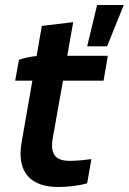

<svg xmlns="http://www.w3.org/2000/svg" viewBox="-20 -744 517 771"><path d="M215 7C252 7 301 1 330 -8L347 -105C327 -102 286 -98 261 -98C210 -98 179 -117 192 -190L233 -420H396L413 -520H250L274 -655L148 -640L127 -519C104 -517 76 -511 56 -504L41 -420H110L67 -174C45 -48 107 7 215 7ZM330 -558H410L477 -724H370Z"/></svg>

Font: Fixel Display 20240404 SemiBold
Style: Italic
Weight: 600
Italic angle: -10°
Designer: AlfaBravo + MacPaw
Foundry: Kyrylo Tkachov, Marchela Mozhyna, Serhii Makarenko, Maria Weinstein, Zakhar Kryvoshyya
Version: Version 1.211;Glyphs 3.2 (3225)